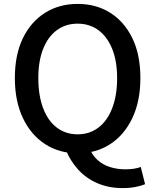

<svg xmlns="http://www.w3.org/2000/svg" viewBox="-20 -770 794 982"><path d="M377 14Q283 14 210.5 -33Q138 -80 97 -166.5Q56 -253 56 -371Q56 -490 97 -574.5Q138 -659 210.5 -704.5Q283 -750 377 -750Q472 -750 544 -704.5Q616 -659 657 -574.5Q698 -490 698 -371Q698 -253 657 -166.5Q616 -80 544 -33Q472 14 377 14ZM377 -83Q438 -83 483.5 -117.5Q529 -152 554 -217Q579 -282 579 -371Q579 -457 554 -519.5Q529 -582 483.5 -615.5Q438 -649 377 -649Q316 -649 270.5 -615.5Q225 -582 200.5 -519.5Q176 -457 176 -371Q176 -282 200.5 -217Q225 -152 270.5 -117.5Q316 -83 377 -83ZM608 192Q535 192 477 166.5Q419 141 379 96.5Q339 52 317 -3L437 -14Q451 23 478.5 48Q506 73 543 84.5Q580 96 621 96Q645 96 664.5 93Q684 90 700 84L722 172Q704 180 674 186Q644 192 608 192Z"/></svg>

Font: Noto Sans JP Thin Medium
Style: Regular
Weight: 500
Version: Version 2.004-H2;hotconv 1.0.118;makeotfexe 2.5.65603